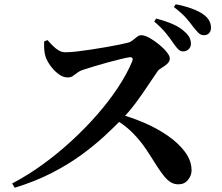

<svg xmlns="http://www.w3.org/2000/svg" viewBox="-20 -856 1040 900"><path d="M838 -615Q826 -615 815.5 -625Q805 -635 793 -653Q779 -674 758.5 -699.5Q738 -725 703 -755L712 -769Q755 -758 789.5 -743Q824 -728 846 -707Q862 -693 868.5 -679Q875 -665 875 -651Q875 -636 864.5 -625.5Q854 -615 838 -615ZM37 4Q108 -33 178 -83.5Q248 -134 313.5 -194Q379 -254 435 -318Q491 -382 533.5 -446.5Q576 -511 600 -569Q607 -588 589 -588Q574 -586 545.5 -579Q517 -572 483.5 -563Q450 -554 419.5 -544.5Q389 -535 370 -529Q354 -524 343 -515.5Q332 -507 322 -500Q312 -493 297 -493Q275 -493 253.5 -509.5Q232 -526 216 -548.5Q200 -571 194 -589Q189 -604 187.5 -622.5Q186 -641 187 -662L203 -668Q214 -655 227.5 -641.5Q241 -628 255.5 -619.5Q270 -611 287 -611Q308 -611 339 -614.5Q370 -618 405.5 -623.5Q441 -629 476 -635Q511 -641 538 -646.5Q565 -652 580 -656Q592 -659 602.5 -667.5Q613 -676 622.5 -683.5Q632 -691 642 -691Q658 -691 680.5 -678.5Q703 -666 725 -648Q747 -630 761.5 -612Q776 -594 776 -582Q776 -568 764 -557Q752 -546 738 -538Q724 -530 718 -521Q699 -494 674 -456Q649 -418 618.5 -376.5Q588 -335 551 -297Q517 -262 470 -218.5Q423 -175 361.5 -130Q300 -85 222 -45Q144 -5 49 24ZM816 8Q796 8 780 -2Q764 -12 749 -30.5Q734 -49 717 -75Q691 -117 664 -157.5Q637 -198 599 -236Q561 -274 502 -307L517 -327Q586 -310 650 -283Q714 -256 765.5 -220.5Q817 -185 847.5 -143.5Q878 -102 878 -57Q878 -34 861.5 -13Q845 8 816 8ZM936 -691Q921 -691 910.5 -701.5Q900 -712 885 -731Q872 -749 853 -771Q834 -793 795 -823L804 -836Q846 -828 879.5 -815.5Q913 -803 934 -788Q953 -774 961 -758.5Q969 -743 969 -726Q969 -710 960 -700.5Q951 -691 936 -691Z"/></svg>

Font: Noto Serif TC
Style: Bold
Weight: 700
Designer: Ryoko NISHIZUKA 西塚涼子 (kana & ideographs); Frank Grießhammer (Latin, Greek & Cyrillic); Wenlong ZHANG 张文龙 (bopomofo); San
Foundry: Adobe
Version: Version 2.002-H1;hotconv 1.1.0;makeotfexe 2.6.0